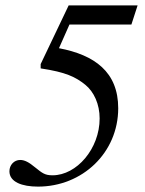

<svg xmlns="http://www.w3.org/2000/svg" viewBox="-20 -686 540 713"><path d="M491 -666H235L131 -448V-432C225 -418 261 -400 297 -371C329 -345 350 -299 350 -246C350 -134 265 -35 175 -35C147 -35 137 -43 111 -64C87 -84 71 -92 55 -92C32 -92 15 -73 15 -50C15 -10 62 7 121 7C286 7 419 -119 419 -284C419 -419 331 -482 199 -507L238 -595H468Z"/></svg>

Font: XITS
Style: Italic
Weight: 400
Italic angle: -16.33°
Designer: MicroPress Inc., with final additions and corrections provided by Coen Hoffman, Elsevier (retired)
Version: Version 1.302